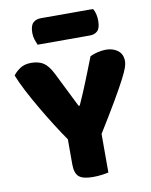

<svg xmlns="http://www.w3.org/2000/svg" viewBox="-91 -888 756 962"><g transform="rotate(-10 287.0 -406.5)"><path d="M562 -535Q562 -523 555.5 -503.5Q549 -484 529.5 -446.5Q510 -409 475 -349Q440 -289 383 -197V-1Q372 2 349.5 5Q327 8 304 8Q252 8 232 -10Q212 -28 212 -73V-200Q186 -237 156 -284.5Q126 -332 97 -381.5Q68 -431 43.5 -478Q19 -525 5 -561Q18 -579 40.5 -594Q63 -609 96 -609Q135 -609 159.5 -593Q184 -577 206 -533L294 -356H300Q314 -387 325.5 -414Q337 -441 348 -468.5Q359 -496 370.5 -525Q382 -554 396 -590Q414 -599 436 -604Q458 -609 478 -609Q513 -609 537.5 -590.5Q562 -572 562 -535ZM145 -693Q140 -704 134.5 -720.5Q129 -737 129 -755Q129 -792 144 -806.5Q159 -821 184 -821H449Q457 -810 461 -793.5Q465 -777 465 -759Q465 -722 450.5 -707.5Q436 -693 411 -693Z"/></g></svg>

Font: Baloo Tammudu 2 ExtraBold
Style: Regular
Weight: 800
Designer: Maithili Shingre, Omkar Shende and Ek Type
Foundry: Ek Type
Version: Version 1.640;hotconv 1.0.111;makeotfexe 2.5.65597; ttfautoh